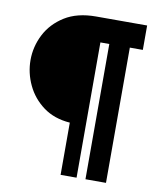

<svg xmlns="http://www.w3.org/2000/svg" viewBox="-80 -765 698 829"><g transform="rotate(10 269.0 -350.0)"><path d="M242 0V-229Q173 -234 125.2 -269.2Q77.5 -304.5 52.8 -357Q28 -409.5 28 -466Q28 -524.5 55.2 -578Q82.5 -631.5 137.2 -665.8Q192 -700 274 -700H498V-593H441V0H351V-593H312V0Z"/></g></svg>

Font: Cabin Condensed
Style: Bold
Weight: 700
Width: 3
Designer: Pablo Impallari
Foundry: Pablo Impallari. http://www.impallari.com Igino Marini. http://www.ikern.com
Version: Version 3.001; ttfautohint (v1.8.3)